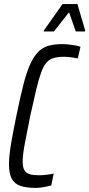

<svg xmlns="http://www.w3.org/2000/svg" viewBox="-20 -912 437 940"><path d="M156 8Q109 8 80 -2Q51 -12 37.5 -37Q24 -62 24 -107Q24 -147 33.5 -204.5Q43 -262 60 -344Q78 -432 93.5 -493.5Q109 -555 126.5 -594.5Q144 -634 165.5 -656.5Q187 -679 216 -687.5Q245 -696 285 -696Q301 -696 318 -694Q335 -692 350 -689.5Q365 -687 374 -683L361 -626Q351 -628 339 -630Q327 -632 315.5 -633Q304 -634 294 -634Q265 -634 244.5 -628.5Q224 -623 209 -607Q194 -591 182 -558.5Q170 -526 157.5 -474Q145 -422 128 -344Q111 -261 101 -206.5Q91 -152 91 -121Q91 -93 99.5 -78.5Q108 -64 125.5 -59Q143 -54 171 -54Q188 -54 208.5 -56.5Q229 -59 243 -62L231 -4Q221 -1 208 1.5Q195 4 181.5 6Q168 8 156 8ZM194 -758 195 -763 286 -892H359L397 -763L396 -758H351L318 -852L244 -758Z"/></svg>

Font: Saira ExtraCondensed
Style: Italic
Weight: 400
Width: 2
Italic angle: -12°
Designer: Hector Gatti with collaboration of the Omnibus-Type team
Foundry: Omnibus-Type
Version: Version 1.101